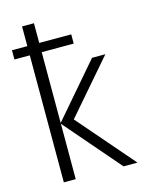

<svg xmlns="http://www.w3.org/2000/svg" viewBox="-115 -832 699 904"><g transform="rotate(-15 234.5 -380.0)"><path d="M140 -760V-664H296V-619H140V-274L362 -532H427L204 -274L441 0H373L140 -270V0H82V-619H7V-664H82V-760Z"/></g></svg>

Font: Noto Sans Display Light
Style: Regular
Weight: 300
Designer: Monotype Design Team
Foundry: Monotype Imaging Inc.
Version: Version 2.003